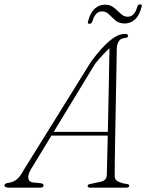

<svg xmlns="http://www.w3.org/2000/svg" viewBox="-48 -863 672 883"><path d="M93.5 -83Q79 -57.5 82.5 -41.8Q86 -26 103 -24L138 -20.5Q152.5 -19 152.5 -9.5Q152.5 0 135.5 0H-6Q-27.5 0 -27.5 -11Q-27.5 -20 -6 -23Q11.5 -24.5 28 -37.2Q44.5 -50 60 -79.5L372 -581.5Q421.5 -647 458.2 -677Q495 -707 526 -707Q541 -707 541 -698.5Q541 -689 525 -688Q490.5 -685.5 489 -637Q489 -615 488 -570Q487 -525 486 -466.5Q485 -408 483.8 -345Q482.5 -282 481.5 -223.5Q480.5 -165 480 -119.8Q479.5 -74.5 479.5 -52.5Q479.5 -37 493.2 -29.2Q507 -21.5 533 -17Q546.5 -16.5 546.5 -8.5Q546.5 0 531 0H366.5Q355 0 355 -8Q355 -14.5 365.5 -16.5L412 -26.5Q441.5 -32 443 -56Q444 -79 445 -128.2Q446 -177.5 447.5 -239.5H188.5ZM388.5 -568.5 199 -256.5H448Q449 -310 450.2 -366.5Q451.5 -423 452.5 -476Q453.5 -529 454.2 -572Q455 -615 455.5 -641Q444.5 -631.5 427 -613Q409.5 -594.5 388.5 -568.5ZM525.5 -755Q499 -755 483 -769Q467 -783 453.5 -796.8Q440 -810.5 421 -810.5Q390 -810.5 377 -765Q373.5 -753.5 363.5 -753.5Q353 -753.5 357 -765Q367 -804 387.2 -822.8Q407.5 -841.5 434.5 -841.5Q454.5 -841.5 468.2 -833Q482 -824.5 492.5 -813.8Q503 -803 514 -794.5Q525 -786 539.5 -786Q570.5 -786 583 -831Q586 -843 597 -843Q607.5 -843 603 -831Q593 -792 572.8 -773.5Q552.5 -755 525.5 -755Z"/></svg>

Font: Fraunces 9pt Thin
Style: Italic
Weight: 100
Italic angle: -16°
Version: Version 1.000;[b76b70a41]